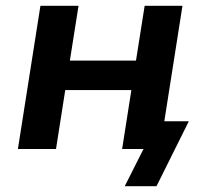

<svg xmlns="http://www.w3.org/2000/svg" viewBox="-20 -516 723 665"><path d="M412 129 477 0H411L427 -96H634L522 129ZM42 0 120 -496H252L222 -306H451L481 -496H612L534 0H403L435 -204H206L174 0Z"/></svg>

Font: Nunito Sans 9pt
Style: Bold Italic
Weight: 700
Italic angle: -9°
Version: Version 3.101;gftools[0.9.27]